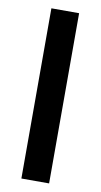

<svg xmlns="http://www.w3.org/2000/svg" viewBox="-83 -751 415 791"><g transform="rotate(10 124.5 -356.0)"><path d="M66 0V-712H182V0Z"/></g></svg>

Font: Ek Mukta SemiBold
Style: Regular
Weight: 600
Designer: Girish Dalvi and Yashodeep Gholap
Foundry: Ek Type
Version: Version 2.538;PS 1.002;hotconv 16.6.51;makeotf.lib2.5.65220;